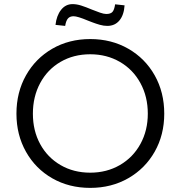

<svg xmlns="http://www.w3.org/2000/svg" viewBox="-20 -902 879 934"><path d="M60 -349Q60 -453 106.5 -535.5Q153 -618 234.5 -665Q316 -712 419 -712Q522 -712 604 -665Q686 -618 732.5 -535.5Q779 -453 779 -349Q779 -246 732.5 -164Q686 -82 604 -35Q522 12 419 12Q316 12 234.5 -34.5Q153 -81 106.5 -163.5Q60 -246 60 -349ZM699 -349Q699 -432 663 -498Q627 -564 563 -601Q499 -638 419 -638Q338 -638 274.5 -601Q211 -564 175.5 -498Q140 -432 140 -349Q140 -266 175.5 -201Q211 -136 274.5 -99Q338 -62 419 -62Q499 -62 563 -99Q627 -136 663 -201.5Q699 -267 699 -349ZM333 -882Q353 -882 375 -875Q397 -868 428 -855Q448 -847 466.5 -840.5Q485 -834 497 -834Q518 -834 527 -844Q536 -854 540 -881L586 -876Q583 -829 561 -802.5Q539 -776 502 -776Q484 -776 465 -781.5Q446 -787 429 -793.5Q412 -800 407 -802Q357 -823 338 -823Q320 -823 310.5 -812Q301 -801 297 -776L250 -781Q255 -826 277 -854Q299 -882 333 -882Z"/></svg>

Font: Lexend HM
Style: Regular
Weight: 400
Designer: Bonnie Shaver-Troup, Thomas Jockin, Octavio Pardo
Foundry: Lexend
Version: Version 1.091